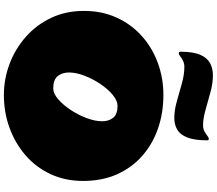

<svg xmlns="http://www.w3.org/2000/svg" viewBox="-84 -1013 1116 988"><g transform="rotate(90 474.0 -519.0)"><path d="M469.2 19Q386.7 19 309.3 -10Q231.9 -39.1 170.2 -93.3Q108.4 -147.5 72.3 -223.4Q36.1 -299.3 36.1 -393.1Q36.1 -484.9 70.1 -560.1Q104 -635.3 164.1 -689.5Q224.1 -743.7 302.5 -772.7Q380.9 -801.8 469.2 -801.8Q562 -801.8 642.3 -773.7Q722.7 -745.6 783 -692.1Q843.3 -638.7 877.2 -562.3Q911.1 -485.8 911.1 -389.2Q911.1 -295.4 875.5 -220Q839.8 -144.5 777.8 -91.3Q715.8 -38.1 636.5 -9.5Q557.1 19 469.2 19ZM435.1 -234.9Q460.9 -234.9 490.2 -260Q519.5 -285.2 545.4 -324.2Q571.3 -363.3 587.6 -406.7Q604 -450.2 604 -486.8Q604 -521 585.9 -543.5Q567.9 -565.9 524.9 -565.9Q498.5 -565.9 468.5 -541.3Q438.5 -516.6 412.4 -477.8Q386.2 -439 369.6 -395.8Q353 -352.5 353 -315.9Q353 -280.8 371.8 -257.8Q390.6 -234.9 435.1 -234.9ZM324.2 -909.7Q306.2 -909.7 292.5 -902.6Q278.8 -895.5 269.5 -888.2Q260.3 -880.9 255.4 -880.9Q246.1 -880.9 246.1 -888.7Q246.1 -955.1 262 -991.5Q277.8 -1027.8 305.4 -1042.2Q333 -1056.6 367.2 -1056.6Q408.2 -1056.6 454.6 -1043.9Q501 -1031.2 545.4 -1018.6Q589.8 -1005.9 624.5 -1005.9Q643.1 -1005.9 656.5 -1013.4Q669.9 -1021 679.4 -1028.3Q689 -1035.6 694.3 -1035.6Q702.1 -1035.6 702.1 -1027.8Q702.1 -961.4 687.3 -924.3Q672.4 -887.2 646.5 -872.6Q620.6 -857.9 587.4 -857.9Q547.9 -857.9 502 -870.8Q456.1 -883.8 409.9 -896.7Q363.8 -909.7 324.2 -909.7Z"/></g></svg>

Font: Rammetto One
Style: Regular
Weight: 400
Designer: Vernon Adams
Foundry: Vernon Adams
Version: Version 1.100; ttfautohint (v1.8.4.7-5d5b)